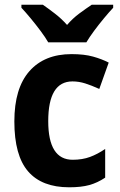

<svg xmlns="http://www.w3.org/2000/svg" viewBox="-20 -852 511 816"><path d="M274 -56Q158 -56 99.5 -123.5Q41 -191 41 -336Q41 -477 105 -549.5Q169 -622 284 -622Q338 -622 375.5 -611.5Q413 -601 442 -586L402 -474Q369 -489 342 -497.5Q315 -506 288 -506Q185 -506 185 -337Q185 -173 289 -173Q330 -173 362.5 -185Q395 -197 427 -219V-97Q394 -75 359.5 -65.5Q325 -56 274 -56ZM185 -672Q173 -693 152.5 -720.5Q132 -748 110 -774.5Q88 -801 71 -819V-832H162Q185 -816 213 -794.5Q241 -773 265 -746Q289 -774 317.5 -795Q346 -816 370 -832H461V-819Q444 -801 422 -774.5Q400 -748 380 -721Q360 -694 347 -672Z"/></svg>

Font: Noto Sans Malayalam UI SemiCondensed
Style: Bold
Weight: 700
Width: 4
Designer: Jelle Bosma - Monotype Design Team
Foundry: Monotype Imaging Inc.
Version: Version 2.104; ttfautohint (v1.8.4.7-5d5b)